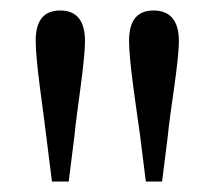

<svg xmlns="http://www.w3.org/2000/svg" viewBox="-20 -823 407 366"><path d="M95 -803C65 -803 48 -786 48 -745C48 -704 63 -609 68 -565L79 -477H111L122 -565C126 -609 142 -704 142 -745C142 -786 124 -803 95 -803ZM273 -803C243 -803 226 -786 226 -745C226 -704 241 -609 247 -565L258 -477H289L300 -565C304 -609 321 -704 321 -745C321 -786 302 -803 273 -803Z"/></svg>

Font: Shippori Mincho
Style: Regular
Weight: 400
Designer: Bonji Tadano  Ryoko NISHIZUKA  (kana & ideographs); Frank Grießhammer (Latin, Greek & Cyrillic); Wenlong ZHANG  (bopomof
Foundry: Adobe Systems Incorporated
Version: Version 1.003;PS 1.001;hotconv 16.6.54;makeotf.lib2.5.65590